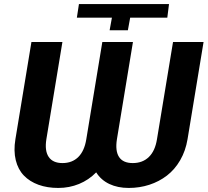

<svg xmlns="http://www.w3.org/2000/svg" viewBox="-20 -923 1030 953"><path d="M487.9 -714.5H639.9L560.4 -232.2Q551.1 -173.7 571 -143.6Q590.9 -113.6 638.8 -113.6Q687.9 -113.6 718.9 -143.8Q750 -174 759.2 -232.2L838.8 -714.5H990.4L910.9 -232.2Q901.3 -174.4 874.5 -128Q847.7 -81.7 808.8 -51.7Q769.9 -21.7 721.4 -5.9Q672.9 9.9 618.6 9.9Q564.3 9.9 522.7 -9.8Q481.2 -29.5 457.4 -67.5Q420.8 -29.8 372.3 -9.9Q323.9 9.9 269.5 9.9Q214.5 9.9 171 -5.9Q127.5 -21.7 98.5 -51.7Q69.6 -81.7 58.2 -128Q46.9 -174.4 56.5 -232.2L136 -714.5H289.8L210.2 -232.2Q201 -174.7 221.6 -144.2Q242.2 -113.6 290.1 -113.6Q338.4 -113.6 368.8 -143.8Q399.1 -174 408.4 -232.2ZM535.5 -835.2H361.5L371.8 -902.7H818.9L810.4 -835.2H626.1L614.7 -772.7H524.1Z"/></svg>

Font: Karasuma Gothic
Style: Bold Italic
Weight: 700
Italic angle: 9.39998°
Designer: Rasmus Andersson / Ryoko Nishizuka
Foundry: Genbu
Version: Version 1.00